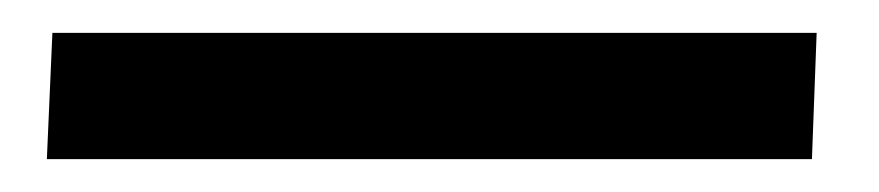

<svg xmlns="http://www.w3.org/2000/svg" viewBox="-20 13 540 118"><path d="M8.8 110.8 12.2 33.2H481.9L479 110.8Z"/></svg>

Font: Literata Book
Style: Bold Italic
Weight: 700
Italic angle: -3°
Designer: Latin by Veronika Burian and Jose Scaglione. Greek by Irene Vlachou. Cyrillic by Vera Evstafieva
Foundry: TypeTogether
Version: Version 1.003;PS 001.003;hotconv 1.0.88;makeotf.lib2.5.64775